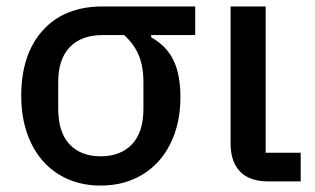

<svg xmlns="http://www.w3.org/2000/svg" viewBox="-20 -564 978 597"><path d="M450 -448Q497 -422 519 -377.5Q541 -333 541 -262Q541 -181 510.5 -118.5Q480 -56 423.5 -21.5Q367 13 293 13Q219 13 163 -21.5Q107 -56 76.5 -119.5Q46 -183 46 -266Q46 -395 113 -469.5Q180 -544 300 -544H587V-455H450ZM300 -455Q233 -455 197 -417.5Q161 -380 161 -309V-226Q161 -153 196 -115.5Q231 -78 293 -78Q355 -78 390.5 -115.5Q426 -153 426 -226V-309Q426 -357 411.5 -392Q397 -427 366 -455Z M813 0Q756 0 726.5 -30.5Q697 -61 697 -118V-544H806V-89H915V0Z"/></svg>

Font: IBM Plex Sans JP Medm
Style: Regular
Weight: 500
Designer: Mike Abbink; Paul van der Laan; Pieter van Rosmalen; Wujin Sim; Yejin Wi; Jinhee Kim; Boomi Park; Yona Kim; Kichan Ma
Foundry: Sandoll Inc.
Version: Version 1.002